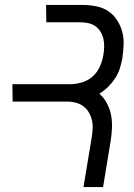

<svg xmlns="http://www.w3.org/2000/svg" viewBox="-20 -755 540 775"><path d="M396 0H317L350 -199Q353 -217 354 -235Q355 -253 351 -270Q347 -287 338.5 -301.5Q330 -316 316.5 -326Q303 -336 286 -340.5Q269 -345 251 -345H31L30 -415H262Q285 -415 309.5 -422Q334 -429 353 -445.5Q372 -462 382.5 -485Q393 -508 397 -532Q400 -549 400.5 -565.5Q401 -582 397.5 -597.5Q394 -613 386 -626.5Q378 -640 365.5 -649Q353 -658 337 -661.5Q321 -665 304 -665H167L166 -735H315Q342 -735 369 -729.5Q396 -724 417 -710Q438 -696 452 -674.5Q466 -653 473 -628Q480 -603 479 -575.5Q478 -548 474 -521V-520Q470 -499 463.5 -478.5Q457 -458 445 -439.5Q433 -421 417 -405Q401 -389 381 -377Q399 -361 411 -339Q423 -317 428 -292Q433 -267 432 -240.5Q431 -214 427 -188Z"/></svg>

Font: Iosevka
Style: Italic
Weight: 400
Italic angle: -9°
Monospace: yes
Designer: Belleve Invis
Foundry: Belleve Invis
Version: Version 32.5.0; ttfautohint (v1.8.4)